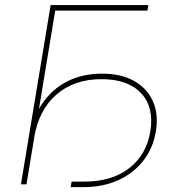

<svg xmlns="http://www.w3.org/2000/svg" viewBox="-20 -748 722 779"><path d="M582 -727.5 578.1 -705.1H204.1L87.4 0H64.9L185.5 -727.5ZM266.6 11.2 270.5 -11.2H322.8Q433.6 -11.2 503.9 -65.4Q574.2 -119.6 589.8 -214.8Q606 -312.5 552.7 -369.6Q499.5 -426.8 391.6 -426.8Q281.2 -426.8 209.2 -364.5Q137.2 -302.2 118.7 -189.9H99.1Q112.3 -269.5 151.4 -327.6Q190.4 -385.7 252.2 -417.5Q314 -449.2 395 -449.2Q471.2 -449.2 523.9 -419.7Q576.7 -390.1 600.3 -337.4Q624 -284.7 612.3 -214.8Q601.1 -146.5 561.3 -95.7Q521.5 -44.9 459.5 -16.8Q397.5 11.2 318.8 11.2Z"/></svg>

Font: Inter 16pt Thin
Style: Italic
Weight: 250
Italic angle: -9.3988°
Version: Version 4.001;git-66647c0bb